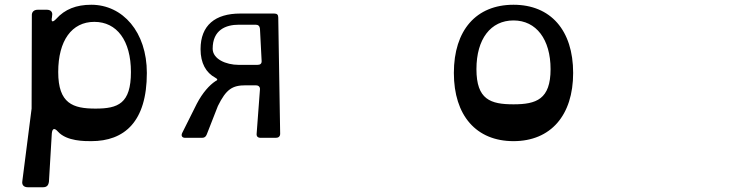

<svg xmlns="http://www.w3.org/2000/svg" viewBox="-20 -580 3090 808"><path d="M97 208H161C177 208 184 200 186 184L198 -18C200 -40 209 -43 224 -26C261 15 338 14 364 14C503 14 598 -67 598 -273C598 -445 497 -560 364 -560C301 -560 253 -541 217 -501C201 -484 194 -487 199 -509V-512C203 -529 194 -539 177 -539H139C123 -539 113 -530 114 -514L113 -123L74 182C71 199 81 208 97 208ZM382 -123C287 -123 225 -144 225 -277C225 -409 282 -488 377 -488C472 -488 531 -409 531 -277C531 -144 477 -123 382 -123Z M1141 0C1152 0 1159 -6 1159 -17L1151 -506C1151 -518 1146 -523 1134 -523H991C886 -523 824 -474 824 -373C824 -314 847 -274 886 -253C897 -247 897 -243 886 -238C862 -222 833 -191 808 -143L747 -21C741 -9 746 0 759 0H830C840 0 846 -4 850 -14L897 -134C932 -205 958 -221 1014 -221H1057C1067 -221 1075 -215 1074 -204L1060 -17C1059 -6 1065 0 1077 0ZM1063 -307H985C930 -307 875 -332 875 -375C875 -454 930 -476 985 -476H1056C1067 -476 1073 -470 1074 -459L1081 -324C1082 -312 1075 -307 1063 -307Z M2141 14C2297 14 2392 -94 2392 -273C2392 -453 2297 -560 2141 -560C1984 -560 1890 -453 1890 -273C1890 -94 1984 14 2141 14ZM2141 -141C2044 -141 1985 -161 1985 -289C1985 -416 2045 -494 2141 -494C2237 -494 2297 -414 2297 -289C2297 -162 2237 -141 2141 -141Z"/></svg>

Font: OpenDyslexic3
Style: Regular
Weight: 400
Designer: Abelardo Gonzalez
Version: Version 3.001;PS 003.001;hotconv 1.0.88;makeotf.lib2.5.64775